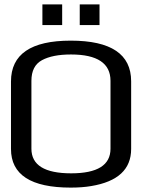

<svg xmlns="http://www.w3.org/2000/svg" viewBox="-20 -844 646 874"><path d="M577 -474V-166Q577 -27 395 3Q354 10 302 10Q30 10 30 -166V-473Q30 -659 302 -659Q577 -659 577 -474ZM303 -596Q219 -596 171 -570Q123 -544 123 -476V-167Q123 -55 304 -55Q483 -55 483 -167V-476Q483 -596 303 -596ZM263 -730H173V-824H263ZM433 -730H343V-824H433Z"/></svg>

Font: Gamestation Display
Style: Regular
Weight: 400
Designer: Jonas Hecksher
Foundry: Jonas Hecksher, Playtypeª, e-types AS
Version: Version 1.003